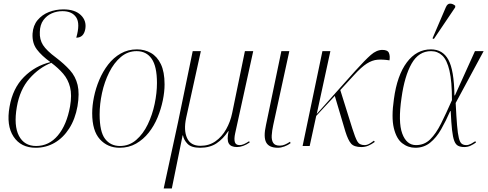

<svg xmlns="http://www.w3.org/2000/svg" viewBox="-20 -825 2760 1085"><path d="M182 10Q98 10 56.5 -53Q15 -116 34 -222Q52 -326 115 -389.5Q178 -453 265 -474Q215 -510 188 -546Q161 -582 164 -635Q167 -681 192.5 -711.5Q218 -742 256.5 -757Q295 -772 338 -772Q403 -772 436.5 -740Q470 -708 462 -661Q453 -612 411 -612Q434 -692 410.5 -727Q387 -762 333 -762Q301 -762 272.5 -749.5Q244 -737 225 -711Q206 -685 205 -644Q203 -602 223 -570.5Q243 -539 297 -499Q343 -464 375 -428.5Q407 -393 418.5 -345Q430 -297 418 -225Q405 -152 371 -99Q337 -46 288.5 -18Q240 10 182 10ZM184 0Q257 0 307 -59.5Q357 -119 376 -224Q387 -288 376 -332Q365 -376 337 -408.5Q309 -441 270 -470Q201 -443 146.5 -381Q92 -319 75 -220Q57 -115 87 -57.5Q117 0 184 0Z M656 10Q588 10 544.5 -38Q501 -86 501 -185Q501 -228 511 -277Q521 -326 541 -373.5Q561 -421 591 -460Q621 -499 662 -522.5Q703 -546 754 -546Q797 -546 832.5 -526Q868 -506 889 -462.5Q910 -419 910 -348Q910 -306 900 -257.5Q890 -209 870.5 -161.5Q851 -114 820.5 -75.5Q790 -37 749 -13.5Q708 10 656 10ZM658 0Q710 0 749.5 -34Q789 -68 815 -122Q841 -176 854 -238Q867 -300 867 -356Q867 -450 837 -493Q807 -536 752 -536Q702 -536 663 -503Q624 -470 597 -416Q570 -362 556.5 -299.5Q543 -237 543 -178Q543 -80 574 -40Q605 0 658 0Z M905 240 986 -134 1069 -536H1115L1032 -159Q1017 -89 1037 -45Q1057 -1 1113 -1Q1161 -1 1197.5 -26.5Q1234 -52 1258 -94.5Q1282 -137 1292 -186L1364 -536H1411L1309 -72Q1302 -40 1307 -22.5Q1312 -5 1334 -5Q1346 -5 1358.5 -10.5Q1371 -16 1388 -27L1391 -20Q1353 6 1319 6Q1284 6 1272.5 -15Q1261 -36 1272 -84H1270Q1241 -40 1203.5 -15Q1166 10 1111 10Q1061 10 1039.5 -12.5Q1018 -35 1014 -60H1012L951 240Z M1550 10Q1500 10 1484 -20.5Q1468 -51 1483 -118L1570 -536H1615L1524 -118Q1517 -86 1515.5 -59.5Q1514 -33 1524 -17.5Q1534 -2 1561 -2Q1576 -2 1590 -8Q1604 -14 1619 -24L1622 -16Q1608 -5 1588 2.5Q1568 10 1550 10Z M1690 0 1802 -536H1847L1770 -181L1987 -424Q2043 -486 2075.5 -514.5Q2108 -543 2141 -543Q2171 -543 2178 -525.5Q2185 -508 2181 -484Q2142 -490 2112.5 -487.5Q2083 -485 2052.5 -465.5Q2022 -446 1981 -401L1903 -316L1971 -99Q1987 -48 1999 -26.5Q2011 -5 2040 -5Q2054 -5 2067 -12.5Q2080 -20 2093 -30L2098 -23Q2079 -9 2061 -1.5Q2043 6 2022 6Q1981 6 1964 -13.5Q1947 -33 1932 -81L1872 -283L1767 -170L1730 0Z M2327 10Q2286 10 2253 -15.5Q2220 -41 2205.5 -101.5Q2191 -162 2206 -265Q2224 -399 2279 -472.5Q2334 -546 2415 -546Q2482 -546 2514 -487Q2546 -428 2548 -286H2551L2664 -536H2713L2555 -243Q2559 -163 2563 -116Q2567 -69 2573 -45Q2579 -21 2589 -13Q2599 -5 2615 -5Q2628 -5 2642 -12.5Q2656 -20 2666 -27L2670 -20Q2657 -10 2640 -2Q2623 6 2604 6Q2583 6 2569 -1Q2555 -8 2547 -29Q2539 -50 2534.5 -90.5Q2530 -131 2527 -197H2524Q2500 -142 2473 -94.5Q2446 -47 2410.5 -18.5Q2375 10 2327 10ZM2331 -5Q2378 -5 2411 -37.5Q2444 -70 2472.5 -127Q2501 -184 2534 -259Q2534 -365 2520 -425.5Q2506 -486 2479.5 -511Q2453 -536 2416 -536Q2346 -536 2306 -465.5Q2266 -395 2249 -272Q2229 -136 2253 -70.5Q2277 -5 2331 -5ZM2432 -605 2424 -608 2499 -783Q2508 -805 2524 -804.5Q2540 -804 2553 -792L2552 -783Z"/></svg>

Font: Noto Serif Display SemiCondensed ExtraLight
Style: Italic
Weight: 200
Width: 4
Italic angle: -12°
Designer: Monotype Design Team
Foundry: Monotype Imaging Inc.
Version: Version 2.009